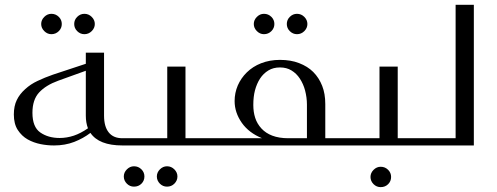

<svg xmlns="http://www.w3.org/2000/svg" viewBox="-20 -600 2050 792"><path d="M191.9 -543Q210 -543 222.7 -530.3Q234.9 -518.1 234.9 -501Q234.9 -483.9 222.7 -471.7Q210 -459 191.9 -459Q175.3 -459 162.6 -471.7Q149.9 -484.4 149.9 -501Q149.9 -517.6 162.6 -530.3Q175.3 -543 191.9 -543ZM298.3 -530.3Q311 -543 328.1 -543Q345.7 -543 358.4 -530.3Q371.1 -517.6 371.1 -501Q371.1 -484.4 358.4 -471.7Q345.7 -459 328.1 -459Q311 -459 298.3 -471.7Q286.1 -483.9 286.1 -501Q286.1 -518.1 298.3 -530.3ZM484.9 0Q388.2 0 353 -51.8Q323.7 -29.3 286.1 -14.6Q248 0 203.1 0Q174.8 0 147.9 -5.4Q118.7 -11.2 94.2 -24.9Q69.8 -38.6 53.2 -64Q37.1 -88.9 37.1 -127.9Q37.1 -162.6 49.3 -187.5Q61 -211.9 84 -232.4Q106.4 -252.9 134.8 -266.1Q164.6 -280.3 198.2 -292L334 -336.9V-382.8H409.2V-123Q409.2 -78.1 428.2 -54.2Q447.3 -29.8 484.9 -29.8H503.9Q514.2 -29.8 514.2 -20V-9.8Q514.2 0 503.9 0ZM220.2 -267.1Q168.9 -248.5 141.1 -218.3Q113.8 -188.5 113.8 -134.8Q113.8 -76.2 146 -53.7Q178.7 -30.8 226.1 -30.8Q255.4 -30.8 284.7 -40.5Q313.5 -50.3 342.8 -70.8Q334 -93.8 334 -123V-308.1Z M502.9 0Q492.7 0 492.7 -14.2V-15.1Q492.7 -22.9 495.6 -26.9Q498 -29.8 502.9 -29.8H669.9V-325.2H745.1V-29.8H818.8Q829.1 -29.8 829.1 -20V-9.8Q829.1 0 818.8 0ZM490.7 127.9Q490.7 111.3 503.4 98.6Q516.1 85.9 532.7 85.9Q550.8 85.9 563.5 98.6Q575.7 110.8 575.7 127.9Q575.7 145.5 563.5 157.7Q551.3 169.9 532.7 169.9Q515.6 169.9 503.4 157.7Q490.7 145 490.7 127.9ZM627 127.9Q627 111.3 639.6 98.6Q652.3 85.9 668.9 85.9Q686.5 85.9 699.2 98.6Q711.9 111.3 711.9 127.9Q711.9 145 699.2 157.7Q687 169.9 668.9 169.9Q651.9 169.9 639.6 157.7Q627 145 627 127.9Z M1068.8 -543Q1086.9 -543 1099.6 -530.3Q1111.8 -518.1 1111.8 -501Q1111.8 -483.9 1099.6 -471.7Q1086.9 -459 1068.8 -459Q1052.2 -459 1039.6 -471.7Q1026.9 -484.4 1026.9 -501Q1026.9 -517.6 1039.6 -530.3Q1052.2 -543 1068.8 -543ZM1175.3 -530.3Q1188 -543 1205.1 -543Q1222.7 -543 1235.4 -530.3Q1248 -517.6 1248 -501Q1248 -484.4 1235.4 -471.7Q1222.7 -459 1205.1 -459Q1188 -459 1175.3 -471.7Q1163.1 -483.9 1163.1 -501Q1163.1 -518.1 1175.3 -530.3ZM1061 -29.8Q1006.8 -51.8 977.5 -93.3Q947.8 -135.7 947.8 -183.1Q947.8 -216.8 960.9 -247.6Q974.1 -277.8 998 -301.3Q1022.9 -325.7 1056.6 -338.9Q1092.3 -353 1134.8 -353Q1179.2 -353 1213.4 -339.8Q1249 -326.2 1272 -303.2Q1295.9 -279.3 1309.1 -245.6Q1321.8 -213.4 1321.8 -170.9V-29.8H1379.9Q1388.2 -29.8 1389.2 -27.3Q1389.6 -25.9 1389.6 -15.1V-13.2Q1389.6 -4.9 1389.2 -2.9Q1388.2 0 1379.9 0H814.9Q806.6 0 806.6 -9.8V-20Q806.6 -29.8 814.9 -29.8ZM1246.1 -168.9Q1246.1 -197.8 1238.3 -227.5Q1231.4 -253.4 1216.8 -275.9Q1203.1 -296.9 1182.1 -309.6Q1162.1 -321.8 1134.8 -321.8Q1107.4 -321.8 1087.4 -309.6Q1066.4 -296.9 1052.7 -275.9Q1039.1 -254.9 1031.7 -227.1Q1024.9 -201.2 1024.9 -167Q1024.9 -137.7 1032.7 -113.8Q1040.5 -89.4 1058.6 -69.8Q1076.2 -50.8 1103 -40.5Q1131.3 -29.8 1168.9 -29.8H1246.1Z M1378.4 0Q1368.2 0 1368.2 -14.2V-15.1Q1368.2 -22.9 1371.1 -26.9Q1373.5 -29.8 1378.4 -29.8H1545.4V-325.2H1620.6V-29.8H1694.3Q1704.6 -29.8 1704.6 -20V-9.8Q1704.6 0 1694.3 0ZM1508.3 129.9Q1508.3 113.3 1521 100.6Q1533.7 87.9 1550.3 87.9Q1568.4 87.9 1581.1 100.6Q1593.3 112.8 1593.3 129.9Q1593.3 147.5 1581.1 159.7Q1568.8 171.9 1550.3 171.9Q1533.2 171.9 1521 159.7Q1508.3 147 1508.3 129.9Z M1934.6 -580.1V0H1692.4Q1683.1 0 1682.6 -3.4Q1682.1 -5.9 1682.1 -14.2V-15.1Q1682.1 -24.9 1682.6 -26.9Q1683.6 -29.8 1692.4 -29.8H1859.4V-580.1Z"/></svg>

Font: SimahzazaarabicW05-Light
Style: Regular
Weight: 300
Designer: Ahmed zaza
Foundry: Ahmed zaza
Version: Version 1.001